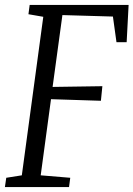

<svg xmlns="http://www.w3.org/2000/svg" viewBox="-20 -763 544 783"><path d="M0 0 5.5 -38 69 -48 156.5 -694.5 96 -705 101 -743H504.5L496.5 -591H455L440.5 -695.5L234.5 -701.5L194.5 -408.5L397.5 -411.5L391.5 -352L188 -358.5L146 -48L266.5 -38L261.5 0Z"/></svg>

Font: Merriweather 24pt SemiCondensed Light
Style: Italic
Weight: 300
Width: 4
Italic angle: -7.8°
Designer: Eben Sorkin
Foundry: Eben Sorkin
Version: Version 2.101